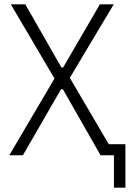

<svg xmlns="http://www.w3.org/2000/svg" viewBox="-20 -718 604 888"><path d="M507 150V0H445L271 -305H262L86 0H23L232 -355L30 -698H97L264 -406H272L442 -698H506L303 -358L483 -51H560V150Z"/></svg>

Font: IBM Plex Sans Condensed Light
Style: Regular
Weight: 300
Width: 3
Designer: Mike Abbink, Paul van der Laan, Pieter van Rosmalen
Foundry: Bold Monday
Version: Version 3.201